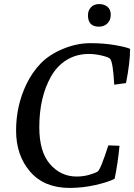

<svg xmlns="http://www.w3.org/2000/svg" viewBox="-20 -914 659 943"><path d="M466 -783Q412 -783 412 -839Q412 -862 426.5 -878Q441 -894 466.5 -894Q492 -894 508 -880.5Q524 -867 524 -841.5Q524 -816 508 -799.5Q492 -783 466 -783ZM512 -200 567 -198Q559 -113 543 -36Q510 -19 447.5 -5Q385 9 322 9Q197 9 128 -71Q59 -151 59 -273Q59 -395 110 -501Q138 -559 180 -602.5Q222 -646 289.5 -674Q357 -702 424.5 -702Q492 -702 547.5 -692Q603 -682 619 -674Q619 -608 599 -506L541 -498Q535 -612 520 -626Q513 -633 480.5 -641Q448 -649 416 -649Q355 -649 307.5 -619.5Q260 -590 231 -539Q173 -437 173 -289Q173 -168 226 -107.5Q279 -47 356 -47Q390 -47 420.5 -56Q451 -65 460 -72Q474 -81 512 -200Z"/></svg>

Font: Poly
Style: Italic
Weight: 400
Italic angle: -10°
Designer: Nicolas Silva
Foundry: Jose Nicolas Silva Schwarzenberg
Version: Version 1.003